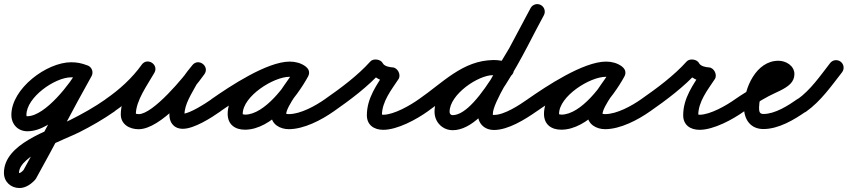

<svg xmlns="http://www.w3.org/2000/svg" viewBox="-81 -601 4221 956"><path d="M352.4 -276C352.4 -276 352.4 -276 352.4 -276C325.8 -286.2 302.2 -291 273.3 -291C151.6 -291 -24.4 -160 -24.4 -28.8C-24.4 17.6 8 52.6 55.4 52.6C182.9 52.6 321.6 -122.3 375.1 -222.3C384.8 -240.6 377.9 -263.3 359.7 -273.1C341.4 -282.8 318.7 -275.9 308.9 -257.7C272 -188.6 144.3 -22.4 55.4 -22.4C50.2 -22.4 50.6 -21.8 50.6 -28.8C50.6 -117.2 193 -216 273.3 -216C293.1 -216 307.7 -212.9 325.6 -206C344.9 -198.6 366.6 -208.2 374 -227.6C381.4 -246.9 371.8 -268.6 352.4 -276ZM309.3 -258.4C309.3 -258.4 309.3 -258.4 309.3 -258.4C214.7 -90.2 127.3 82.1 33.3 250.7C33.2 250.9 34.5 249.1 35.8 247.2C37.1 245.4 38.4 243.6 38.3 243.7C34.1 248.3 22.1 260.2 16 260.2C8.6 260.2 13.6 261.3 13.6 259.8C13.6 172.5 243.6 93 313.2 57.8C374.2 27 433.5 -7.1 489.5 -46.3C506.5 -58.2 510.6 -81.5 498.7 -98.5C486.8 -115.5 463.5 -119.6 446.5 -107.7C446.5 -107.7 446.5 -107.7 446.5 -107.7C389.3 -67.7 328.4 -33.4 266 -2.4C159.3 50.6 -61.4 115 -61.4 259.8C-61.4 304.1 -27.2 335.2 16 335.2C46.5 335.2 73.9 316 93.7 294.3C93.8 294.2 95 292.5 96.2 290.8C97.5 289.1 98.7 287.4 98.7 287.3C192.8 118.8 280.1 -53.5 374.7 -221.6C384.8 -239.7 378.4 -262.5 360.4 -272.7C342.3 -282.8 319.5 -276.4 309.3 -258.4Z M436.1 -55.8C447.8 -38.7 471.2 -34.4 488.2 -46.1C562.8 -97.4 632.9 -161.3 685.6 -235.3C699.3 -254.6 689.4 -275 673.1 -285.4C656.8 -295.8 634.2 -296.2 622.4 -275.6C581 -202.9 520.4 -117.3 520.4 -31.7C520.4 18.8 564.2 42.4 609.2 42.4C718.6 42.4 877.3 -147.8 936.6 -231.3C950.7 -251.1 943.3 -271.9 928.5 -283C913.8 -294 891.8 -295.4 876.7 -276.4C861.1 -256.8 843.9 -237.3 831.4 -215.6C831.4 -215.6 831.3 -215.4 831.2 -215.1C831.1 -214.9 830.9 -214.7 830.9 -214.7C800.4 -157.6 762.5 -97 762.5 -30.3C762.5 -17.4 764.7 -4.5 770.6 7.1C770.6 7.1 770.8 7.3 770.9 7.6C771.1 7.9 771.2 8.2 771.2 8.2C782 27.7 800.6 40.3 829.4 40.3C886 40.3 971.9 -15 1016.5 -46.3C1033.5 -58.2 1037.6 -81.5 1025.7 -98.5C1013.8 -115.5 990.5 -119.6 973.5 -107.7C943.1 -86.4 863 -34.7 829.4 -34.7C823.2 -34.7 843.6 -15.9 836.8 -28.2C836.8 -28.2 836.9 -27.9 837.1 -27.6C837.2 -27.3 837.4 -27.1 837.4 -27.1C837 -27.7 837.5 -28.4 837.5 -30.3C837.5 -82.2 873.1 -134.5 897.1 -179.3C897.1 -179.3 897 -179.1 896.8 -178.9C896.7 -178.6 896.6 -178.4 896.6 -178.4C907 -196.7 922.2 -213.1 935.3 -229.6C950.5 -248.7 942.6 -269.9 927.3 -281.3C912.1 -292.8 889.5 -294.6 875.4 -274.7C834.8 -217.6 681.5 -32.6 609.2 -32.6C605.2 -32.6 592.9 -35.6 593.9 -34.4C594.4 -33.7 595.4 -30.8 595.4 -31.7C595.4 -100.6 653.7 -178.9 687.6 -238.4C699.3 -259.1 690.4 -278.8 675.2 -288.6C659.9 -298.3 638.2 -298.1 624.5 -278.7C576.9 -211.9 513.1 -154.2 445.8 -107.9C428.7 -96.2 424.4 -72.8 436.1 -55.8Z M963.2 -55.5C975.1 -38.6 998.5 -34.4 1015.5 -46.2C1085.7 -95.2 1275.1 -219.3 1361.6 -219.3C1373.1 -219.3 1385.7 -217.3 1395.2 -210.5C1414.6 -196.6 1435 -206.4 1445.5 -222.6C1455.9 -238.8 1456.4 -261.5 1435.8 -273.4C1410.9 -287.9 1389.6 -293.6 1360.3 -293.6C1237.6 -293.6 1052.6 -164.9 1052.6 -34.2C1052.6 18.8 1088.9 44.8 1138.7 44.8C1271 44.8 1395.4 -115 1452.9 -220C1464.9 -241.9 1454.5 -261.9 1438 -270.9C1421.6 -279.9 1399.1 -277.9 1387.1 -256C1350.8 -189.8 1268.8 -106.9 1268.8 -31.6C1268.8 17.5 1313 42.2 1357 42.2C1432.3 42.2 1520.4 -3.8 1580.6 -46.4C1597.6 -58.3 1601.6 -81.7 1589.6 -98.6C1577.7 -115.6 1554.3 -119.6 1537.4 -107.6C1537.4 -107.6 1537.4 -107.6 1537.4 -107.6C1490.6 -74.6 1415.7 -32.8 1357 -32.8C1352.4 -32.8 1345.9 -33.1 1341.8 -35.7C1340.5 -36.5 1343.8 -30.1 1343.8 -31.6C1343.8 -72.3 1428.3 -175.1 1452.9 -220C1464.9 -241.9 1454.5 -261.9 1438 -270.9C1421.6 -279.9 1399.1 -277.9 1387.1 -256C1345 -179.1 1237.4 -30.2 1138.7 -30.2C1133.2 -30.2 1123.1 -34.6 1127.1 -29.8C1129.8 -26.5 1127.6 -30.8 1127.6 -34.2C1127.6 -121.7 1280.5 -218.6 1360.3 -218.6C1376.8 -218.6 1385 -216.2 1398.2 -208.6C1418.8 -196.6 1438.6 -205.4 1448.5 -220.7C1458.3 -236 1458.2 -257.7 1438.8 -271.5C1416.4 -287.5 1388.9 -294.3 1361.6 -294.3C1248.2 -294.3 1062.9 -170.8 972.5 -107.8C955.6 -95.9 951.4 -72.5 963.2 -55.5Z M1580.4 -46.2C1580.4 -46.2 1580.4 -46.2 1580.4 -46.2C1662.7 -103.4 1751.9 -170.2 1818.9 -245C1826.3 -253.2 1808.4 -260.2 1790 -262.8C1771.6 -265.3 1752.5 -263.3 1757.3 -253.5C1778 -211.4 1825.6 -192.9 1870 -190.6C1882.5 -189.9 1878.7 -209.7 1870 -227C1861.2 -244.3 1847.6 -259.1 1840.7 -248.7C1795.7 -180.5 1745.7 -112.9 1745.7 -27.1C1745.7 21.7 1781.6 45.4 1827.1 45.4C1897.9 45.4 1992.7 -6.3 2048.9 -46.5C2065.7 -58.6 2069.5 -82 2057.5 -98.9C2045.4 -115.7 2022 -119.5 2005.1 -107.5C2005.1 -107.5 2005.1 -107.5 2005.1 -107.5C1962.8 -77.1 1880.6 -29.6 1827.1 -29.6C1823.8 -29.6 1813.6 -32.8 1817.3 -29.7C1820.2 -27.2 1820.7 -21.8 1820.7 -27.1C1820.7 -95.2 1867.4 -153 1903.3 -207.3C1910.2 -217.8 1909.2 -232 1903.3 -243.8C1897.3 -255.5 1886.6 -264.8 1874 -265.4C1858.7 -266.3 1832.3 -271.1 1824.7 -286.5C1819.8 -296.4 1808.1 -302.6 1795.7 -304.3C1783.4 -306.1 1770.4 -303.2 1763.1 -295C1700 -224.7 1615.1 -161.7 1537.6 -107.8C1520.6 -96 1516.4 -72.6 1528.2 -55.6C1540 -38.6 1563.4 -34.4 1580.4 -46.2Z M1996.1 -55.8C2007.8 -38.7 2031.1 -34.4 2048.2 -46.1C2148.3 -114.7 2246.3 -226.7 2375.9 -226.7C2393.8 -226.7 2411.6 -222.7 2428.6 -217.3C2448.3 -211 2469.4 -221.8 2475.7 -241.6C2482 -261.3 2471.2 -282.4 2451.4 -288.7C2451.4 -288.7 2451.4 -288.7 2451.4 -288.7C2427.1 -296.5 2401.6 -301.7 2375.9 -301.7C2224.1 -301.7 2121.3 -187.2 2005.8 -107.9C1988.7 -96.2 1984.4 -72.9 1996.1 -55.8ZM2452.8 -288.3C2452.8 -288.3 2452.8 -288.3 2452.8 -288.3C2426.9 -297.6 2403.7 -302.2 2375.8 -302.2C2256.2 -302.2 2082.6 -174.5 2082.6 -44.7C2082.6 -14.8 2095.5 12.1 2119.6 30.1C2135 41.6 2153.7 47.3 2172.9 47.3C2358.7 47.3 2538.7 -366.8 2626.8 -524.7C2636.8 -542.8 2630.4 -565.7 2612.3 -575.8C2594.2 -585.8 2571.3 -579.4 2561.2 -561.3C2490 -433.5 2302.3 -27.7 2172.9 -27.7C2169.8 -27.7 2166.9 -28.2 2164.4 -30.1C2159.3 -33.9 2157.6 -38.4 2157.6 -44.7C2157.6 -129.6 2298 -227.2 2375.8 -227.2C2395 -227.2 2409.6 -224.1 2427.2 -217.7C2446.7 -210.7 2468.2 -220.7 2475.3 -240.2C2482.3 -259.7 2472.3 -281.2 2452.8 -288.3ZM2611.5 -576.2C2593.2 -585.8 2570.5 -578.8 2560.8 -560.5C2525.4 -493.4 2489.5 -426.6 2453.8 -359.7C2453.8 -359.7 2453.9 -359.9 2454 -360.1C2454.2 -360.4 2454.3 -360.6 2454.3 -360.6C2408.1 -279.8 2298.1 -118.3 2298.1 -35.2C2298.1 13.6 2330.1 46.2 2379.3 46.2C2449.3 46.2 2534.2 -6.8 2590.5 -46.3C2607.5 -58.2 2611.6 -81.5 2599.7 -98.5C2587.8 -115.5 2564.5 -119.6 2547.5 -107.7C2505.5 -78.3 2431.1 -28.8 2379.3 -28.8C2370.9 -28.8 2373.1 -26.4 2373.1 -35.2C2373.1 -88.6 2483.1 -259.8 2519.4 -323.4C2519.4 -323.4 2519.5 -323.6 2519.7 -323.9C2519.8 -324.1 2519.9 -324.3 2519.9 -324.3C2555.7 -391.3 2591.7 -458.3 2627.2 -525.5C2636.8 -543.8 2629.8 -566.5 2611.5 -576.2Z M2538.2 -55.5C2550.1 -38.6 2573.5 -34.4 2590.5 -46.2C2660.7 -95.2 2850.1 -219.3 2936.6 -219.3C2948.1 -219.3 2960.7 -217.3 2970.2 -210.5C2989.6 -196.6 3010 -206.4 3020.5 -222.6C3030.9 -238.8 3031.4 -261.5 3010.8 -273.4C2985.9 -287.9 2964.6 -293.6 2935.3 -293.6C2812.6 -293.6 2627.6 -164.9 2627.6 -34.2C2627.6 18.8 2663.9 44.8 2713.7 44.8C2846 44.8 2970.4 -115 3027.9 -220C3039.9 -241.9 3029.5 -261.9 3013 -270.9C2996.6 -279.9 2974.1 -277.9 2962.1 -256C2925.8 -189.8 2843.8 -106.9 2843.8 -31.6C2843.8 17.5 2888 42.2 2932 42.2C3007.3 42.2 3095.4 -3.8 3155.6 -46.4C3172.6 -58.3 3176.6 -81.7 3164.6 -98.6C3152.7 -115.6 3129.3 -119.6 3112.4 -107.6C3112.4 -107.6 3112.4 -107.6 3112.4 -107.6C3065.6 -74.6 2990.7 -32.8 2932 -32.8C2927.4 -32.8 2920.9 -33.1 2916.8 -35.7C2915.5 -36.5 2918.8 -30.1 2918.8 -31.6C2918.8 -72.3 3003.3 -175.1 3027.9 -220C3039.9 -241.9 3029.5 -261.9 3013 -270.9C2996.6 -279.9 2974.1 -277.9 2962.1 -256C2920 -179.1 2812.4 -30.2 2713.7 -30.2C2708.2 -30.2 2698.1 -34.6 2702.1 -29.8C2704.8 -26.5 2702.6 -30.8 2702.6 -34.2C2702.6 -121.7 2855.5 -218.6 2935.3 -218.6C2951.8 -218.6 2960 -216.2 2973.2 -208.6C2993.8 -196.6 3013.6 -205.4 3023.5 -220.7C3033.3 -236 3033.2 -257.7 3013.8 -271.5C2991.4 -287.5 2963.9 -294.3 2936.6 -294.3C2823.2 -294.3 2637.9 -170.8 2547.5 -107.8C2530.6 -95.9 2526.4 -72.5 2538.2 -55.5Z M3155.4 -46.2C3155.4 -46.2 3155.4 -46.2 3155.4 -46.2C3237.7 -103.4 3326.9 -170.2 3393.9 -245C3401.3 -253.2 3383.4 -260.2 3365 -262.8C3346.6 -265.3 3327.5 -263.3 3332.3 -253.5C3353 -211.4 3400.6 -192.9 3445 -190.6C3457.5 -189.9 3453.7 -209.7 3445 -227C3436.2 -244.3 3422.6 -259.1 3415.7 -248.7C3370.7 -180.5 3320.7 -112.9 3320.7 -27.1C3320.7 21.7 3356.6 45.4 3402.1 45.4C3472.9 45.4 3567.7 -6.3 3623.9 -46.5C3640.7 -58.6 3644.5 -82 3632.5 -98.9C3620.4 -115.7 3597 -119.5 3580.1 -107.5C3580.1 -107.5 3580.1 -107.5 3580.1 -107.5C3537.8 -77.1 3455.6 -29.6 3402.1 -29.6C3398.8 -29.6 3388.6 -32.8 3392.3 -29.7C3395.2 -27.2 3395.7 -21.8 3395.7 -27.1C3395.7 -95.2 3442.4 -153 3478.3 -207.3C3485.2 -217.8 3484.2 -232 3478.3 -243.8C3472.3 -255.5 3461.6 -264.8 3449 -265.4C3433.7 -266.3 3407.3 -271.1 3399.7 -286.5C3394.8 -296.4 3383.1 -302.6 3370.7 -304.3C3358.4 -306.1 3345.4 -303.2 3338.1 -295C3275 -224.7 3190.1 -161.7 3112.6 -107.8C3095.6 -96 3091.4 -72.6 3103.2 -55.6C3115 -38.6 3138.4 -34.4 3155.4 -46.2Z M3623.5 -46.2C3623.5 -46.2 3623.5 -46.2 3623.5 -46.2C3663.1 -73.9 3704.1 -99.5 3746.7 -122.3C3780.3 -140.3 3827.3 -156.3 3854.3 -183.5C3867.3 -196.7 3874.5 -213.4 3874.5 -232C3874.5 -273.6 3832.6 -298.5 3795 -298.5C3683.7 -298.5 3623.5 -161.6 3623.5 -66C3623.5 -6.4 3655.8 41.5 3720 41.5C3795.6 41.5 3872.9 -4.3 3932.6 -46.3C3949.5 -58.3 3953.6 -81.6 3941.7 -98.6C3929.7 -115.5 3906.4 -119.6 3889.4 -107.7C3843.8 -75.6 3778.5 -33.5 3720 -33.5C3699.5 -33.5 3698.5 -48.1 3698.5 -66C3698.5 -116.7 3730.9 -223.5 3795 -223.5C3801.4 -223.5 3804.2 -218.4 3801.3 -224.1C3800.8 -225.1 3799.5 -241.9 3799.5 -232C3799.5 -230.7 3800.1 -234.6 3800.7 -235.7C3802 -238.2 3798.5 -234.3 3797.7 -233.7C3793.8 -231 3789.6 -228.6 3785.4 -226.4C3715.1 -188.2 3646.7 -153.9 3580.5 -107.8C3563.6 -95.9 3559.4 -72.5 3571.2 -55.5C3583.1 -38.6 3606.5 -34.4 3623.5 -46.2Z M3932.7 -45.1C3932.7 -45.1 3932.7 -45.1 3932.7 -45.1C4005.4 -96.7 4057.5 -171.4 4111.6 -241C4124.3 -257.3 4121.4 -280.9 4105 -293.6C4088.7 -306.3 4065.1 -303.4 4052.4 -287C4052.4 -287 4052.4 -287 4052.4 -287C4003 -223.5 3955.5 -153.3 3889.3 -106.2C3872.4 -94.2 3868.4 -70.8 3880.4 -53.9C3892.4 -37.1 3915.8 -33.1 3932.7 -45.1Z"/></svg>

Font: FRB American Cursive Extrabold
Style: Bold Italic
Weight: 800
Italic angle: -25°
Version: Version 2.0;Modular Font Editor K font №1